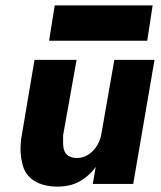

<svg xmlns="http://www.w3.org/2000/svg" viewBox="-20 -682 597 712"><path d="M162 -531H526L546 -662H183ZM324 0H474L553 -460H404L355 -180C345 -134 309 -96 265 -96C264 -96 262 -96 261 -96C211 -100 214 -140 214 -164C214 -169 214 -174 214 -180L264 -460H108L58 -164C57 -152 56 -141 56 -130C56 -110 59 -89 65 -67C77 -23 120 10 193 10C231 10 263 1 289 -18C307 -30 322 -45 335 -63Z"/></svg>

Font: Jost
Style: Bold Italic
Weight: 700
Italic angle: -5°
Version: Version 3.710